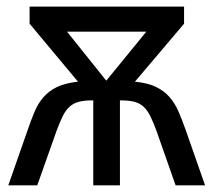

<svg xmlns="http://www.w3.org/2000/svg" viewBox="-20 -556 640 576"><path d="M4.9 0 63 -166Q73.2 -195.8 83.5 -220.5Q93.8 -245.1 109.9 -263.9Q126 -282.7 150.4 -294.7Q174.8 -306.6 213.9 -311L68.8 -484.9V-536.1H532.2V-484.9L384.8 -311Q423.8 -307.1 448.2 -295.2Q472.7 -283.2 488.8 -264.6Q504.9 -246.1 515.6 -221.2Q526.4 -196.3 537.1 -166L595.2 0H506.8L449.2 -164.1Q439.5 -190.4 430.7 -208Q421.9 -225.6 410.4 -236.1Q398.9 -246.6 382.8 -250.7Q366.7 -254.9 341.8 -254.9H339.8V0H259.8V-254.9H257.8Q232.9 -254.9 216.8 -250.7Q200.7 -246.6 189 -236.1Q177.2 -225.6 168.5 -208Q159.7 -190.4 149.9 -164.1L91.8 0ZM298.8 -314 418.9 -460.9H181.2Z"/></svg>

Font: Droid Sans Mono
Style: Regular
Weight: 400
Monospace: yes
Foundry: Ascender Corporation
Version: Version 1.00 build 112